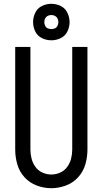

<svg xmlns="http://www.w3.org/2000/svg" viewBox="-20 -982 540 1010"><path d="M250 -770Q224 -770 200.5 -781.5Q177 -793 165.5 -816.5Q154 -840 154 -865.5Q154 -891 165.5 -915Q177 -939 200.5 -950.5Q224 -962 250 -962Q276 -962 299.5 -950.5Q323 -939 334.5 -915Q346 -891 346 -865.5Q346 -840 334.5 -816.5Q323 -793 299.5 -781.5Q276 -770 250 -770ZM250 -829Q260 -829 269 -833Q278 -837 282.5 -846.5Q287 -856 287 -866Q287 -876 282.5 -885Q278 -894 269 -898.5Q260 -903 250 -903Q240 -903 231 -898.5Q222 -894 217.5 -885Q213 -876 213 -866Q213 -856 217.5 -846.5Q222 -837 231 -833Q240 -829 250 -829ZM250 8Q211 8 173.5 -6Q136 -20 109 -49.5Q82 -79 71 -117.5Q60 -156 60 -195V-735H140V-195Q140 -171 146 -147.5Q152 -124 166.5 -104Q181 -84 203.5 -74Q226 -64 250 -64Q274 -64 296.5 -74Q319 -84 333.5 -104Q348 -124 354 -147.5Q360 -171 360 -195V-735H440V-195Q440 -156 429 -117.5Q418 -79 391 -49.5Q364 -20 326.5 -6Q289 8 250 8Z"/></svg>

Font: Iosevka SS08
Style: Regular
Weight: 400
Monospace: yes
Designer: Belleve Invis
Foundry: Belleve Invis
Version: 2.1.0; ttfautohint (v1.8.2)